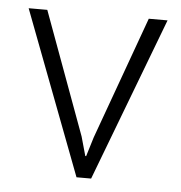

<svg xmlns="http://www.w3.org/2000/svg" viewBox="-42 -516 523 556"><g transform="rotate(5 220.0 -238.0)"><path d="M73.7 -475.6 204.6 -119.1 220.2 -63.5H222.7L239.7 -119.1L368.7 -475.6H423.3L242.7 0H200.2L19.5 -475.6Z"/></g></svg>

Font: Yantramanav Light
Style: Regular
Weight: 300
Version: Version 1.001;PS 1.0;hotconv 1.0.72;makeotf.lib2.5.5900; ttf